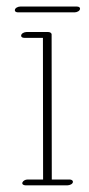

<svg xmlns="http://www.w3.org/2000/svg" viewBox="-20 -552 269 581"><path d="M24.9 -521C24.9 -517.1 28.8 -514.6 34.7 -514.6H205.6C212.9 -514.6 222.2 -519 222.2 -525.9C222.2 -529.8 218.3 -532.2 212.4 -532.2H41.5C34.2 -532.2 24.9 -527.8 24.9 -521ZM43.9 -443.8C43.9 -439.9 47.9 -437.5 53.7 -437.5H109.9L110.4 -8.8H63.5C56.6 -8.8 49.8 -4.9 47.9 0C45.9 4.9 50.3 8.8 57.1 8.8H184.1C190.9 8.8 200.7 4.9 200.7 -2C200.7 -5.9 196.3 -8.8 190.4 -8.8H136.7L136.2 -448.2C136.2 -451.7 131.8 -455.1 126 -455.1H60.1C53.2 -455.1 43.9 -450.7 43.9 -443.8Z"/></svg>

Font: WireWyrm
Style: Light
Weight: 200
Version: Version 001.000